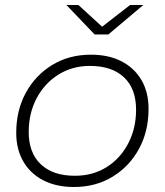

<svg xmlns="http://www.w3.org/2000/svg" viewBox="-20 -745 660 769"><path d="M276 4Q206 4 154 -22.5Q102 -49 73.5 -98Q45 -147 45 -213Q45 -303 83.5 -373.5Q122 -444 189.5 -485Q257 -526 344 -526Q415 -526 466.5 -499.5Q518 -473 546.5 -424.5Q575 -376 575 -309Q575 -219 536.5 -148.5Q498 -78 430.5 -37Q363 4 276 4ZM280 -41Q351 -41 406 -75Q461 -109 493 -169.5Q525 -230 525 -306Q525 -390 476.5 -435.5Q428 -481 340 -481Q270 -481 214.5 -446.5Q159 -412 127 -352Q95 -292 95 -216Q95 -133 143.5 -87Q192 -41 280 -41ZM359 -607 246 -725H294L389 -638L501 -725H554L414 -607Z"/></svg>

Font: Montserrat Thin Light
Style: Italic
Weight: 300
Italic angle: -11.3°
Version: Version 9.000